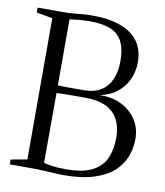

<svg xmlns="http://www.w3.org/2000/svg" viewBox="-84 -821 769 896"><g transform="rotate(10 300.0 -372.5)"><path d="M99 -37V-706L23 -720V-743H140Q170 -743 192 -745Q214 -747 234.5 -749Q255 -751 280 -751Q350.5 -751 398.2 -736.8Q446 -722.5 474.5 -698Q503 -673.5 515.5 -641.8Q528 -610 528 -574.5Q528 -529.5 510.8 -491.2Q493.5 -453 460 -426.8Q426.5 -400.5 378 -391Q437.5 -393 482.8 -370.5Q528 -348 553.5 -308.2Q579 -268.5 579 -218.5Q579 -175 563.8 -134.8Q548.5 -94.5 513.8 -62.8Q479 -31 420.2 -12.5Q361.5 6 275 6Q259 6 234.5 4.5Q210 3 184 1.5Q158 0 136 0H22V-23ZM179 -402Q191 -401.5 208 -401Q225 -400.5 243 -400.8Q261 -401 276.8 -401Q292.5 -401 303 -401Q350.5 -401 382.5 -420.5Q414.5 -440 430.8 -476.8Q447 -513.5 447 -564.5Q447 -648 407.8 -685.2Q368.5 -722.5 275 -722.5Q249.5 -722.5 232 -721Q214.5 -719.5 202 -717.8Q189.5 -716 179 -715ZM178.5 -35Q192 -31 209.8 -28.2Q227.5 -25.5 246.2 -24.2Q265 -23 283.5 -23Q366 -23 410.8 -47.5Q455.5 -72 472.8 -113.8Q490 -155.5 490 -207.5Q490 -285.5 447 -326.5Q404 -367.5 315.5 -367.5Q301 -367.5 282.5 -367.5Q264 -367.5 244.8 -367.5Q225.5 -367.5 208 -367Q190.5 -366.5 179 -365.5Z"/></g></svg>

Font: Merriweather 120pt Light
Style: Regular
Weight: 300
Version: Version 2.100